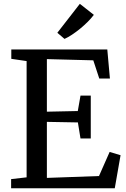

<svg xmlns="http://www.w3.org/2000/svg" viewBox="-20 -1008 674 1028"><path d="M122.5 -58.5V-681L40.5 -693V-743H554.5L568.5 -587.5H511.5L479.5 -685L231 -691.5V-410L396.5 -413.5L411 -496H466V-266.5H411L397 -352.5L231 -355.5V-55.5L510 -65.5L567 -194.5L625.5 -177L594.5 0H39.5V-49ZM325 -800 287 -832.5 407.5 -987.5 482.5 -928.5Q469 -910.5 449.8 -891.2Q430.5 -872 408.8 -854.2Q387 -836.5 365.5 -822.2Q344 -808 326 -800Z"/></svg>

Font: Merriweather 20pt
Style: Regular
Weight: 400
Version: Version 2.100